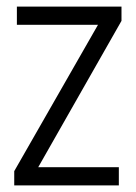

<svg xmlns="http://www.w3.org/2000/svg" viewBox="-20 -560 410 580"><path d="M23 0V-43L288 -506L301 -485H31V-540H347V-497L83 -33L70 -55H339V0Z"/></svg>

Font: Mohave Light Light
Style: Regular
Weight: 300
Version: Version 2.003